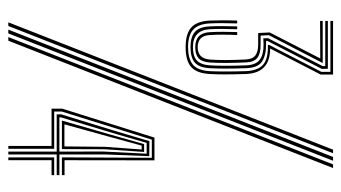

<svg xmlns="http://www.w3.org/2000/svg" viewBox="-204 -636 840 473"><g transform="rotate(90 216.5 -400.0)"><path d="M96.8 -436.8Q64 -436.8 48.5 -450.4Q33 -464 31.2 -495.5Q30.8 -508.2 30.6 -525.8Q30.5 -543.2 31.2 -563.8H38.2Q36.8 -523 38.2 -495.5Q40 -467.2 54 -455Q68 -442.8 96.8 -442.8Q124.2 -442.8 139 -454.1Q153.8 -465.5 155.8 -495.8Q157.5 -528.2 155.8 -585Q154.5 -614.2 140.8 -626.9Q127 -639.5 97 -639.5H91.2V-642.5L157.5 -771.2V-793.5H32V-800H164.2V-769.5L100 -645Q160.5 -645 162.8 -585.2Q163.8 -553.5 163.8 -533.2Q163.8 -513 162.8 -496Q161 -464.2 145.6 -450.5Q130.2 -436.8 96.8 -436.8ZM96.8 -448.8Q71.5 -448.8 59.1 -459.6Q46.8 -470.5 45.5 -496Q44.8 -508.5 44.8 -526.1Q44.8 -543.8 45.5 -563.8H52.5Q51 -522.5 52.5 -496.5Q54.8 -454.8 96.8 -454.8Q118.5 -454.8 129.2 -464.2Q140 -473.8 141.5 -496.8Q142.5 -511.2 142.5 -535.6Q142.5 -560 141.5 -585.5Q140.5 -610.5 127.1 -619.9Q113.8 -629.2 90.2 -628.8L75 -628.2L74.5 -639.5L143.2 -774.2V-780.8H32V-787.2H150L150.2 -772.2L81.2 -638L81.5 -635H90.2Q116.8 -635 132.1 -625Q147.5 -615 148.5 -585.8Q150.5 -530 148.5 -496Q147 -470.5 134.8 -459.6Q122.5 -448.8 96.8 -448.8ZM96.8 -460.5Q61.8 -460.5 59.8 -495.8Q58.8 -512.5 58.9 -529.1Q59 -545.8 59.5 -563.8H66.8Q65.8 -542.2 65.9 -525.9Q66 -509.5 66.8 -496.8Q68.2 -466.5 96.8 -466.5Q124.8 -466.5 127.2 -496.8Q129.8 -528.2 127 -584.8Q126.2 -601.8 117.1 -608.6Q108 -615.5 90.2 -615.5H61.8L60.5 -644L124.5 -768.5L32 -768V-774.5H135.8L67.2 -642L68.2 -621.5H90.2Q111.5 -621.8 122.4 -613.9Q133.2 -606 134.2 -586.5Q136.8 -529 134.5 -497Q133 -476.8 123.9 -468.6Q114.8 -460.5 96.8 -460.5ZM53.5 0 367.2 -800H376.5L62.8 0ZM35.5 0 349.2 -800H358L44.5 0ZM71.8 0 385.5 -800H394.5L80.8 0ZM340 0V-106.5H248.2V-132.8L319.5 -360H375.5L375.2 -138.5H412V-132H368.2L369.2 -353.5H324.5L255.2 -131.5V-113H347V0ZM354 0V-119.2H262.2V-130.2L302.8 -262L328.2 -347.5L365.2 -347.2L361 -238.2V-125.8H412V-119.2H361V0ZM269.5 -125.8H354L353.8 -234L359.2 -340.8H332.5L308.2 -257.2L269.5 -129.2ZM277.5 -132 312.8 -254 335.5 -334.5H354.8L348.2 -238L347.8 -132ZM286.8 -138.2H341.2L342.2 -238L348.8 -328.5H339.2L316.8 -246.5ZM368.2 0V-113H412V-106.5H375.2V0Z"/></g></svg>

Font: Big Shoulders Inline Display Light
Style: Regular
Weight: 300
Designer: Patric King
Foundry: XO Type Co
Version: Version 1.000